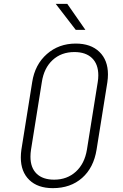

<svg xmlns="http://www.w3.org/2000/svg" viewBox="-20 -966 640 996"><path d="M88 -149Q88 -169 91 -190L147 -540Q161 -631 223 -685.5Q285 -740 373 -740Q451 -740 495.5 -697Q540 -654 540 -580Q540 -561 537 -540L481 -190Q466 -96 406 -43Q346 10 254 10Q176 10 132 -32.5Q88 -75 88 -149ZM431 -190 487 -540Q490 -558 490 -575Q490 -633 457.5 -664.5Q425 -696 366 -696Q298 -696 253 -654.5Q208 -613 197 -540L141 -190Q138 -171 138 -153Q138 -96 170 -65Q202 -34 261 -34Q328 -34 373.5 -75.5Q419 -117 431 -190ZM423 -811H373L269 -946H329Z"/></svg>

Font: JetBrains Mono Extra Light
Style: Italic
Weight: 200
Italic angle: -9°
Monospace: yes
Designer: Philipp Nurullin, Konstantin Bulenkov
Foundry: JetBrains
Version: 2.002